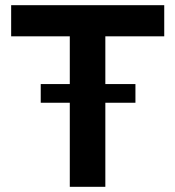

<svg xmlns="http://www.w3.org/2000/svg" viewBox="-20 -720 675 740"><path d="M23 -700V-580H249V-396H137V-324H249V0H386V-324H502V-396H386V-580H613V-700Z"/></svg>

Font: Gully SemiBold
Style: Regular
Weight: 600
Designer: jaikishan Patel
Foundry: MagicType
Version: Version 1.000;Glyphs 3.2 (3242)